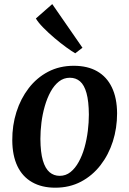

<svg xmlns="http://www.w3.org/2000/svg" viewBox="-20 -882 616 915"><path d="M331.5 -568.5Q397.5 -568.5 443.2 -542.2Q489 -516 513.2 -465.5Q537.5 -415 538 -342Q538 -271.5 517.8 -208Q497.5 -144.5 459 -94.8Q420.5 -45 366 -16.2Q311.5 12.5 243.5 12.5Q179 12.5 133 -13.8Q87 -40 63 -90.2Q39 -140.5 38.5 -213Q38 -284 58.2 -348Q78.5 -412 116.8 -461.8Q155 -511.5 209.2 -540Q263.5 -568.5 331.5 -568.5ZM313 -511.5Q283.5 -511.5 260.8 -493.5Q238 -475.5 221.2 -445Q204.5 -414.5 193.5 -376.2Q182.5 -338 177.5 -297.8Q172.5 -257.5 172.5 -220Q173 -156 184.2 -117.5Q195.5 -79 216 -61.5Q236.5 -44 264.5 -44Q293.5 -44 316 -62Q338.5 -80 355.2 -110.5Q372 -141 382.8 -179.2Q393.5 -217.5 398.5 -258Q403.5 -298.5 403.5 -336Q403 -400 392.2 -438.5Q381.5 -477 361.5 -494.2Q341.5 -511.5 313 -511.5ZM338.5 -628Q323.5 -636.5 296.5 -656Q269.5 -675.5 240 -700.5Q210.5 -725.5 186 -750.5Q161.5 -775.5 151 -794L229 -862.5L373 -654.5Z"/></svg>

Font: Merriweather SemiBold
Style: Italic
Weight: 600
Italic angle: -7.8°
Version: Version 2.101